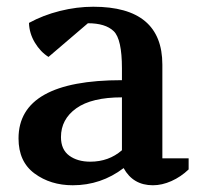

<svg xmlns="http://www.w3.org/2000/svg" viewBox="-20 -535 592 570"><path d="M35 -124Q35 -297 342 -297V-332Q342 -419 317.5 -442.5Q293 -466 241 -466L124 -366Q100 -381 83.5 -408.5Q67 -436 66 -467Q108 -490 158 -502.5Q208 -515 257 -515Q462 -515 462 -343V-65H540V-32Q517 -10 489 2.5Q461 15 434 15Q375 15 347 -36Q280 15 196 15Q130 15 82.5 -20Q35 -55 35 -124ZM161 -128Q161 -91 185.5 -73Q210 -55 248 -55Q303 -55 342 -89V-246Q252 -246 206.5 -213.5Q161 -181 161 -128Z"/></svg>

Font: Volkhov
Style: Regular
Weight: 400
Designer: Cyreal (www.cyreal.org)
Foundry: Cyreal (www.cyreal.org)
Version: Version 1.010